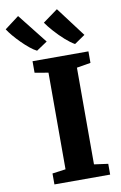

<svg xmlns="http://www.w3.org/2000/svg" viewBox="-192 -1081 716 1140"><g transform="rotate(-10 166.0 -511.0)"><path d="M121 -77V-659.5L39.5 -673.5V-743H376.5V-673.5L292.5 -659.5V-76.5L376.5 -65V0H40.5V-66ZM76.5 -800Q58 -809 35 -827.8Q12 -846.5 -11.2 -869.8Q-34.5 -893 -53.8 -916Q-73 -939 -84.5 -957L1.5 -1022L142.5 -843.5L77.5 -800ZM305.5 -800Q281.5 -813 250 -841Q218.5 -869 190 -901Q161.5 -933 145.5 -956.5L235.5 -1022L370 -843.5L306.5 -800Z"/></g></svg>

Font: Merriweather Light 18pt Black
Style: Regular
Weight: 900
Version: Version 2.100